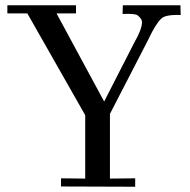

<svg xmlns="http://www.w3.org/2000/svg" viewBox="-20 -709 724 730"><path d="M666 -689 667 -652Q608 -654 593 -638Q572 -619 543 -557L398 -276V-30L494 -31V1L212 0V-31L304 -30V-271L84 -658H8V-689H269V-658H195Q231 -592 299.5 -464.5Q368 -337 376 -323L490 -546Q520 -598 520 -625Q520 -637 504 -650Q496 -658 446 -656L447 -689Z"/></svg>

Font: GFS Didot
Style: Regular
Weight: 400
Designer: Takis Katsoulidis and George D. Matthiopoulos
Foundry: Takis Katsoulidis and George D. Matthiopoulos
Version: Version 1.0